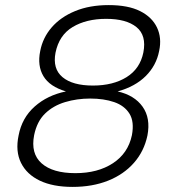

<svg xmlns="http://www.w3.org/2000/svg" viewBox="-20 -727 673 754"><path d="M239 -368Q175 -387 150.5 -428Q126 -469 138 -527Q148 -579 183 -619.5Q218 -660 275 -683.5Q332 -707 407 -707Q483 -707 530 -683.5Q577 -660 596.5 -619Q616 -578 605 -527Q594 -470 552.5 -428.5Q511 -387 442 -368Q508 -353 540 -308Q572 -263 559 -195Q546 -133 506 -87.5Q466 -42 404.5 -17.5Q343 7 265 7Q188 7 136.5 -17.5Q85 -42 62.5 -87.5Q40 -133 53 -195Q66 -264 116 -308.5Q166 -353 239 -368ZM543 -521Q556 -588 516 -620.5Q476 -653 397 -653Q319 -653 265.5 -621Q212 -589 198 -520Q186 -457 225.5 -424Q265 -391 345 -391Q424 -391 477 -424Q530 -457 543 -521ZM334 -340Q282 -340 235.5 -326Q189 -312 157 -281Q125 -250 114 -196Q100 -124 143.5 -85.5Q187 -47 276 -47Q364 -47 423.5 -86Q483 -125 498 -196Q508 -249 488.5 -280.5Q469 -312 428.5 -326Q388 -340 334 -340Z"/></svg>

Font: Albert Sans Light
Style: Italic
Weight: 300
Italic angle: -11.25°
Designer: Andreas Rasmussen
Foundry: a.Foundry
Version: Version 1.025